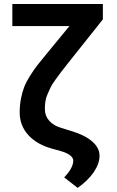

<svg xmlns="http://www.w3.org/2000/svg" viewBox="-20 -747 582 957"><path d="M41.5 -727.1H492.7V-650.4L315.9 -428.2Q291 -396.5 282.2 -385Q273.4 -373.5 256.1 -349.4Q238.8 -325.2 232.7 -312.5Q226.6 -299.8 217.8 -279.8Q209 -259.8 206.3 -241.7Q203.6 -223.6 203.6 -203.1Q203.6 -169.4 225.6 -144.8Q247.6 -120.1 287.1 -108.9L334.5 -94.2Q402.3 -74.2 439.2 -42.2Q476.1 -10.3 476.1 29.3Q476.1 68.8 447.5 110.8Q418.9 152.8 367.2 189.5L299.8 137.2Q344.2 91.3 345.2 54.7Q345.7 39.6 329.3 27.1Q313 14.6 283.7 6.3L245.1 -4.4Q165.5 -25.4 121.8 -73Q78.1 -120.6 78.1 -187Q78.1 -223.1 84.5 -255.4Q90.8 -287.6 100.8 -313.5Q110.8 -339.4 129.9 -369.4Q148.9 -399.4 167 -422.9Q185.1 -446.3 215.3 -482.4L326.2 -617.2H41.5Z"/></svg>

Font: Interop SemBd
Style: Regular
Weight: 600
Designer: Rasmus Andersson, Google, Jang Haemin
Foundry: jhaemin
Version: Version 1.007